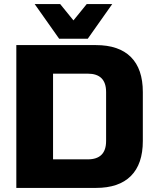

<svg xmlns="http://www.w3.org/2000/svg" viewBox="-20 -921 760 941"><path d="M60 0ZM450 -700Q563 -700 621.5 -641.5Q680 -583 680 -470V-230Q680 -117 621.5 -58.5Q563 0 450 0H60V-700ZM500 -470Q500 -560 410 -560H240V-140H410Q500 -140 500 -230ZM275 -901 340 -821 405 -901H530L410 -731H270L150 -901Z"/></svg>

Font: Russo One
Style: Regular
Weight: 400
Designer: Jovanny lemonad
Foundry: Jovanny Lemonad
Version: Version 1.001